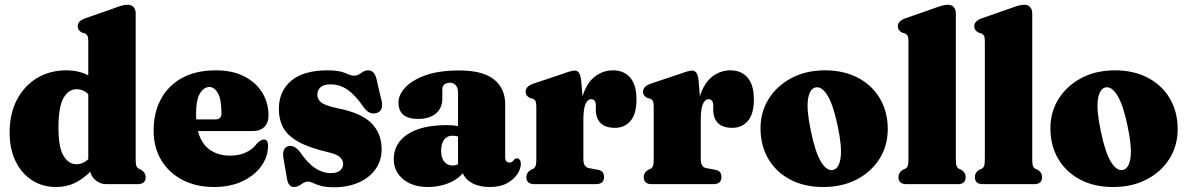

<svg xmlns="http://www.w3.org/2000/svg" viewBox="-20 -775 4997 808"><path d="M20.5 -217.5Q20.5 -297 51.5 -355.8Q82.5 -414.5 136.2 -446.8Q190 -479 259 -479Q313 -479 351.5 -457.5V-603.5Q351.5 -619 347.5 -625.2Q343.5 -631.5 336 -635L325.5 -637.5Q307 -646.5 307 -664.5Q307 -685.5 336 -697L459 -740Q480 -748 492.5 -751.5Q505 -755 517.5 -755Q533.5 -755 542.2 -745Q551 -735 551 -719.5V-104.5Q551 -84.5 554 -76.8Q557 -69 564 -65L574 -60.5Q593 -48.5 593 -30Q593 0 559.5 0H427Q403 0 383.8 -15.2Q364.5 -30.5 360 -52.5Q329.5 -21.5 294.2 -4.8Q259 12 216 12Q159 12 114.8 -16.5Q70.5 -45 45.5 -96.5Q20.5 -148 20.5 -217.5ZM226 -238Q226 -155 247.2 -119.5Q268.5 -84 301.5 -84Q329.5 -84 351.5 -105V-378.5Q331 -399.5 302 -399.5Q268 -399.5 247 -362.2Q226 -325 226 -238Z M1110 -289Q1110 -258 1092.5 -240.8Q1075 -223.5 1043 -223.5H813Q827 -170.5 862.2 -145.2Q897.5 -120 949 -120Q984.5 -120 1014 -133Q1043.5 -146 1062 -172Q1080.5 -188.5 1090.5 -188Q1108 -187.5 1108 -162Q1108 -115.5 1079.5 -75.8Q1051 -36 999.8 -12Q948.5 12 880.5 12Q805.5 12 748.2 -17.8Q691 -47.5 658.8 -100.8Q626.5 -154 626.5 -225Q626.5 -300.5 657 -357.5Q687.5 -414.5 746 -446.8Q804.5 -479 888 -479Q958.5 -479 1008 -453.5Q1057.5 -428 1083.8 -385Q1110 -342 1110 -289ZM805 -293Q805 -282 806 -272.5H887Q912 -272.5 912 -298Q912 -357.5 896.8 -383.2Q881.5 -409 861.5 -409Q838.5 -409 821.8 -382.5Q805 -356 805 -293Z M1372.5 -46.5Q1398.5 -46.5 1411.2 -57.5Q1424 -68.5 1424 -84.5Q1424 -100 1412 -112.5Q1400 -125 1363 -134Q1281 -153 1235.5 -178.5Q1190 -204 1171.8 -238Q1153.5 -272 1153.5 -315.5Q1153.5 -391.5 1205.5 -435.2Q1257.5 -479 1359 -479Q1407.5 -479 1432.2 -467.8Q1457 -456.5 1470.5 -456.5Q1485.5 -456.5 1499.8 -467.8Q1514 -479 1529.5 -479Q1540.5 -479 1549.2 -472Q1558 -465 1563.5 -446.5L1582.5 -364.5Q1598.5 -312.5 1568 -300.5Q1536.5 -289 1512.5 -321Q1477 -373 1443.8 -396.5Q1410.5 -420 1370.5 -420Q1342.5 -420 1329 -408Q1315.5 -396 1315.5 -377Q1315.5 -357 1332 -343.8Q1348.5 -330.5 1400 -319.5Q1499 -300.5 1542.5 -257.2Q1586 -214 1586 -147Q1586 -98.5 1560 -62.5Q1534 -26.5 1489 -6.8Q1444 13 1386.5 13Q1351.5 13 1330.2 7Q1309 1 1296.8 -5Q1284.5 -11 1277.5 -11Q1263.5 -11 1247.8 0.5Q1232 12 1217 12Q1206.5 12 1199 4.5Q1191.5 -3 1188 -21.5L1174 -102.5Q1164.5 -151 1192 -159.5Q1217.5 -167.5 1243 -134.5Q1275.5 -87.5 1307 -67Q1338.5 -46.5 1372.5 -46.5Z M1637 -104.5Q1637 -171.5 1695.2 -210Q1753.5 -248.5 1862 -248.5Q1888 -248.5 1907.5 -244.5V-386.5Q1907.5 -405 1898.2 -416Q1889 -427 1873.5 -427Q1860 -427 1850.8 -420Q1841.5 -413 1841.5 -401V-360Q1841.5 -320.5 1814.5 -297.5Q1787.5 -274.5 1739 -274.5Q1657 -274.5 1657 -344Q1657 -375.5 1685.2 -406.5Q1713.5 -437.5 1770.2 -458Q1827 -478.5 1912.5 -478.5Q2011.5 -478.5 2058.8 -440.8Q2106 -403 2106 -336.5V-112Q2106 -103 2110.5 -97Q2115 -91 2124 -91Q2136.5 -91 2143.5 -103.5Q2148.5 -108.5 2155 -108.5Q2163 -108.5 2167.5 -102Q2172 -95.5 2172 -86Q2172 -65 2157.2 -42.2Q2142.5 -19.5 2113.5 -3.8Q2084.5 12 2041.5 12Q1997.5 12 1967.8 -4Q1938 -20 1928 -46Q1904 -18 1864.5 -3Q1825 12 1781 12Q1716 12 1676.5 -21Q1637 -54 1637 -104.5ZM1836.5 -140.5Q1836.5 -110 1849.8 -94.2Q1863 -78.5 1884.5 -78.5Q1896.5 -78.5 1907.5 -84V-200.5Q1897 -204 1883.5 -204Q1862 -204 1849.2 -187.5Q1836.5 -171 1836.5 -140.5Z M2425.5 -439.5 2431.5 -369.5Q2448.5 -425.5 2482.8 -452.2Q2517 -479 2559.5 -479Q2606 -479 2632.2 -448.2Q2658.5 -417.5 2658.5 -356.5Q2658.5 -295 2633.2 -266Q2608 -237 2568 -237Q2527.5 -237 2507.8 -256.8Q2488 -276.5 2487.5 -311.5V-332Q2487 -357.5 2467.5 -357.5Q2453 -357.5 2444 -337Q2435 -316.5 2435 -271V-105.5Q2435 -71.5 2458.5 -67.5L2496 -60.5Q2522 -56.5 2522 -30Q2522 0 2487.5 0H2229Q2195 0 2195 -30Q2195 -48.5 2214 -60.5L2224.5 -65Q2231 -69 2234 -76.8Q2237 -84.5 2237 -103.5V-327.5Q2237 -343.5 2233.2 -350Q2229.5 -356.5 2221.5 -360L2210.5 -362.5Q2192 -371.5 2192 -389Q2192 -410.5 2221.5 -422L2344.5 -463Q2384.5 -478 2398 -478Q2409.5 -478 2416 -469.5Q2422.5 -461 2425.5 -439.5Z M2919.5 -439.5 2925.5 -369.5Q2942.5 -425.5 2976.8 -452.2Q3011 -479 3053.5 -479Q3100 -479 3126.2 -448.2Q3152.5 -417.5 3152.5 -356.5Q3152.5 -295 3127.2 -266Q3102 -237 3062 -237Q3021.5 -237 3001.8 -256.8Q2982 -276.5 2981.5 -311.5V-332Q2981 -357.5 2961.5 -357.5Q2947 -357.5 2938 -337Q2929 -316.5 2929 -271V-105.5Q2929 -71.5 2952.5 -67.5L2990 -60.5Q3016 -56.5 3016 -30Q3016 0 2981.5 0H2723Q2689 0 2689 -30Q2689 -48.5 2708 -60.5L2718.5 -65Q2725 -69 2728 -76.8Q2731 -84.5 2731 -103.5V-327.5Q2731 -343.5 2727.2 -350Q2723.5 -356.5 2715.5 -360L2704.5 -362.5Q2686 -371.5 2686 -389Q2686 -410.5 2715.5 -422L2838.5 -463Q2878.5 -478 2892 -478Q2903.5 -478 2910 -469.5Q2916.5 -461 2919.5 -439.5Z M3452 -479Q3531.5 -479 3591 -447.5Q3650.5 -416 3683.2 -360.2Q3716 -304.5 3716 -231.5Q3716 -162.5 3681.8 -107.5Q3647.5 -52.5 3586.2 -20.2Q3525 12 3444.5 12Q3365 12 3305.8 -19.2Q3246.5 -50.5 3213.5 -106.2Q3180.5 -162 3180.5 -235.5Q3180.5 -304 3215 -359Q3249.5 -414 3310.8 -446.5Q3372 -479 3452 -479ZM3486 -60Q3511 -65.5 3517.5 -111Q3524 -156.5 3505 -246Q3486 -335.5 3461.8 -374.2Q3437.5 -413 3411.5 -407Q3387 -401 3380.2 -356.5Q3373.5 -312 3393 -221Q3411.5 -131.5 3435.8 -92.8Q3460 -54 3486 -60Z M4002.5 -719.5V-104.5Q4002.5 -84.5 4005.5 -76.8Q4008.5 -69 4015 -65L4025.5 -60.5Q4044 -49 4044 -30Q4044 0 4010.5 0H3794.5Q3761 0 3761 -30Q3761 -49 3779.5 -60.5L3790 -65Q3797 -69 3800 -76.8Q3803 -84.5 3803 -104.5V-603.5Q3803 -619 3799 -625.2Q3795 -631.5 3787 -635L3777 -637.5Q3758.5 -646.5 3758.5 -664.5Q3758.5 -685.5 3787.5 -697L3910.5 -740Q3949 -755 3968.5 -755Q3985 -755 3993.8 -745Q4002.5 -735 4002.5 -719.5Z M4324 -719.5V-104.5Q4324 -84.5 4327 -76.8Q4330 -69 4336.5 -65L4347 -60.5Q4365.5 -49 4365.5 -30Q4365.5 0 4332 0H4116Q4082.5 0 4082.5 -30Q4082.5 -49 4101 -60.5L4111.5 -65Q4118.5 -69 4121.5 -76.8Q4124.5 -84.5 4124.5 -104.5V-603.5Q4124.5 -619 4120.5 -625.2Q4116.5 -631.5 4108.5 -635L4098.5 -637.5Q4080 -646.5 4080 -664.5Q4080 -685.5 4109 -697L4232 -740Q4270.5 -755 4290 -755Q4306.5 -755 4315.2 -745Q4324 -735 4324 -719.5Z M4672 -479Q4751.5 -479 4811 -447.5Q4870.5 -416 4903.2 -360.2Q4936 -304.5 4936 -231.5Q4936 -162.5 4901.8 -107.5Q4867.5 -52.5 4806.2 -20.2Q4745 12 4664.5 12Q4585 12 4525.8 -19.2Q4466.5 -50.5 4433.5 -106.2Q4400.5 -162 4400.5 -235.5Q4400.5 -304 4435 -359Q4469.5 -414 4530.8 -446.5Q4592 -479 4672 -479ZM4706 -60Q4731 -65.5 4737.5 -111Q4744 -156.5 4725 -246Q4706 -335.5 4681.8 -374.2Q4657.5 -413 4631.5 -407Q4607 -401 4600.2 -356.5Q4593.5 -312 4613 -221Q4631.5 -131.5 4655.8 -92.8Q4680 -54 4706 -60Z"/></svg>

Font: Fraunces 72pt Soft Black
Style: Regular
Weight: 900
Version: Version 1.000;[b76b70a41]